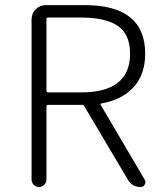

<svg xmlns="http://www.w3.org/2000/svg" viewBox="-20 -749 647 769"><path d="M172.9 -678.7Q166 -678.7 166 -671.9V-386.7Q166 -378.9 172.9 -378.9H304.7Q501 -378.9 501 -534.2Q501 -611.3 452.1 -645Q403.3 -678.7 304.7 -678.7ZM559.6 -29.3Q562.5 -24.4 562.5 -19.5Q562.5 -14.6 559.6 -9.8Q554.7 0 543 0Q508.8 0 492.2 -29.3L318.4 -322.3Q315.4 -329.1 307.6 -329.1H172.9Q166 -329.1 166 -321.3V-30.3Q166 -17.6 157.2 -8.8Q148.4 0 136.2 0Q124 0 115.2 -8.8Q106.4 -17.6 106.4 -30.3V-670.9Q106.4 -695.3 123 -711.9Q139.6 -728.5 164.1 -728.5H319.3Q561.5 -728.5 561.5 -534.2Q561.5 -451.2 515.6 -400.4Q469.7 -349.6 387.7 -335Q379.9 -334 383.8 -328.1Z"/></svg>

Font: Gen Jyuu Gothic P Light
Style: Regular
Weight: 200
Designer: [Source Han Sans]
Ryoko NISHIZUKA  (kana & ideographs); Paul D. Hunt (Latin, Greek & Cyrillic); Wenlong ZHANG  (bopomofo
Version: Version 1.002.20150607